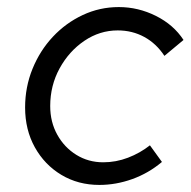

<svg xmlns="http://www.w3.org/2000/svg" viewBox="-20 -514 539 543"><path d="M261 9Q201 9 153.5 -19.5Q106 -48 78.5 -97.5Q51 -147 51 -210Q51 -268 72 -319.5Q93 -371 129.5 -410Q166 -449 214 -471.5Q262 -494 316 -494Q371 -494 421 -469Q471 -444 499 -401L445 -356Q422 -391 388 -409.5Q354 -428 313 -428Q262 -428 218.5 -398.5Q175 -369 148.5 -320.5Q122 -272 122 -214Q122 -169 142 -133Q162 -97 196 -76Q230 -55 272 -55Q308 -55 342 -68Q376 -81 404 -103L438 -56Q400 -24 354 -7.5Q308 9 261 9Z"/></svg>

Font: Red Hat Text VF
Style: Italic
Weight: 300
Italic angle: -12°
Designer: Pentagram, MCKL
Foundry: Pentagram, MCKL
Version: Version 1.023